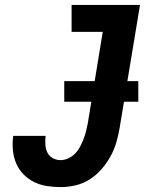

<svg xmlns="http://www.w3.org/2000/svg" viewBox="-20 -755 640 783"><path d="M227 8Q198 8 170 3.5Q142 -1 117.5 -13.5Q93 -26 74.5 -45.5Q56 -65 45.5 -90Q35 -115 32.5 -144Q30 -173 34 -201H166Q164 -183 165 -165.5Q166 -148 173 -133.5Q180 -119 194.5 -110.5Q209 -102 227 -102Q243 -102 259 -109.5Q275 -117 287 -129.5Q299 -142 307 -157.5Q315 -173 321 -188.5Q327 -204 331 -220Q335 -236 338 -252L399 -625H272V-735H551L468 -234Q463 -204 454.5 -174.5Q446 -145 430.5 -117Q415 -89 393.5 -64.5Q372 -40 345 -23Q318 -6 287.5 1Q257 8 227 8ZM242 -340V-424H544V-340Z"/></svg>

Font: Iosevka Curly XBdExObl
Style: Regular
Weight: 800
Width: 7
Italic angle: -9°
Monospace: yes
Designer: Belleve Invis
Foundry: Belleve Invis
Version: Version 11.1.0; ttfautohint (v1.8.3)